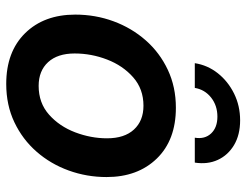

<svg xmlns="http://www.w3.org/2000/svg" viewBox="-106 -664 783 610"><g transform="rotate(90 285.0 -359.5)"><path d="M247.1 11.7Q145 11.7 85.9 -48.3Q26.9 -108.4 26.9 -207.5Q26.9 -271.5 48.1 -329.1Q69.3 -386.7 108.6 -431.4Q147.9 -476.1 202.4 -501.7Q256.8 -527.3 322.8 -527.3Q425.3 -527.3 484.1 -466.8Q543 -406.2 543 -307.1Q543 -244.1 522.2 -186.8Q501.5 -129.4 462.4 -84.7Q423.3 -40 368.9 -14.2Q314.5 11.7 247.1 11.7ZM253.4 -91.3Q307.6 -91.3 344.7 -124.3Q381.8 -157.2 400.9 -207.3Q419.9 -257.3 419.9 -308.6Q419.9 -363.8 392.1 -394Q364.3 -424.3 316.4 -424.3Q263.2 -424.3 226.1 -391.6Q189 -358.9 169.7 -308.8Q150.4 -258.8 150.4 -205.6Q150.4 -151.4 178 -121.3Q205.6 -91.3 253.4 -91.3ZM362.8 -731.4Q408.7 -731.4 441.2 -712.2Q473.6 -692.9 488.5 -660.4Q503.4 -627.9 497.1 -587.4H418Q423.3 -619.1 404.5 -639.2Q385.7 -659.2 351.1 -659.2Q315.9 -659.2 290.5 -639.2Q265.1 -619.1 259.8 -587.4H181.2Q187.5 -627.9 213.1 -660.4Q238.8 -692.9 277.8 -712.2Q316.9 -731.4 362.8 -731.4Z"/></g></svg>

Font: Inter Display SemiBold
Style: Italic
Weight: 600
Italic angle: -9.39999°
Designer: Rasmus Andersson
Foundry: rsms
Version: Version 4.000;git-a52131595